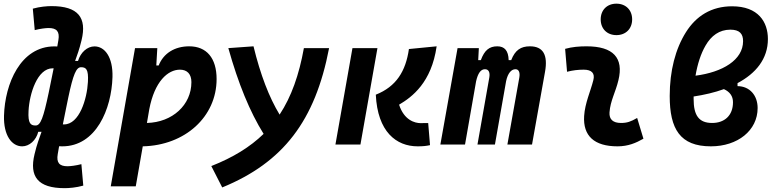

<svg xmlns="http://www.w3.org/2000/svg" viewBox="-20 -776 4144 1031"><path d="M326.7 234.4C350.6 234.4 389.2 231.4 427.2 220.7L417 105.5C387.2 113.3 357.4 116.7 342.3 116.7C298.8 116.7 282.2 97.7 290 51.8L297.4 9.3C303.2 9.8 309.1 9.8 314.5 9.8C496.1 9.8 579.1 -190.9 584 -362.3C586.9 -468.8 543 -526.9 487.3 -526.9C448.7 -526.9 412.6 -494.6 398.9 -448.7H383.3C394.5 -481 405.8 -509.3 418 -560.5C447.3 -681.2 399.9 -743.2 256.8 -743.2C232.9 -743.2 194.3 -740.2 156.2 -729.5L166.5 -614.3C196.3 -622.1 226.1 -625.5 241.2 -625.5C284.7 -625.5 301.3 -606.4 293.5 -560.5L287.6 -526.4C282.2 -526.9 276.9 -526.9 272 -526.9C90.3 -526.9 6.3 -326.2 1.5 -154.8C-1.5 -48.3 43.5 9.8 99.1 9.8C137.7 9.8 173.8 -22.5 185.5 -68.4H203.1C190.9 -32.2 178.7 -3.9 165.5 51.8C136.2 172.4 183.6 234.4 326.7 234.4ZM331.1 -175.8V-175.3C332 -179.7 332.5 -183.6 333.5 -188L346.7 -252.4C373 -377.4 389.6 -415 415 -415C441.4 -415 456.1 -405.3 452.1 -335.9C447.3 -244.6 406.2 -107.9 323.7 -107.9C321.8 -107.9 319.8 -107.9 317.4 -107.9ZM241.7 -279.3C212.9 -142.6 197.8 -102.1 171.4 -102.1C145 -102.1 129.4 -111.8 133.3 -181.2C138.2 -272.5 180.2 -409.2 262.7 -409.2C264.2 -409.2 266.1 -409.2 268.1 -409.2Z M709 224.6 746.6 9.8C973.6 4.9 1143.1 -148.9 1143.1 -351.6C1143.1 -463.9 1089.4 -527.3 996.1 -527.3C918.5 -527.3 857.9 -490.2 832 -424.3H819.3L824.7 -517.6H705.1L574.7 224.6ZM769 -115.7 781.7 -189.9C810.1 -338.4 880.9 -401.9 946.3 -401.9C985.4 -401.9 1007.8 -377.9 1007.8 -335C1007.8 -212.4 905.8 -119.1 769 -115.7Z M1173.3 230.5C1501 96.2 1672.4 -127.4 1747.1 -517.6H1611.8C1585.9 -374 1544.9 -256.8 1481.4 -160.6C1425.3 -252.9 1378.4 -374.5 1341.3 -527.3L1206.1 -517.6C1259.3 -327.6 1321.8 -175.3 1395.5 -57.1C1323.2 13.2 1231.4 69.8 1114.7 115.7Z M2222.7 9.8C2252 9.8 2269.5 7.8 2289.1 3.4L2279.3 -115.2C2270.5 -115.7 2265.6 -115.2 2259.3 -115.2C2254.4 -114.7 2248.5 -114.7 2239.7 -114.7C2207.5 -114.7 2149.9 -130.4 2123 -213.9C2193.4 -255.4 2296.9 -333 2324.7 -527.3L2175.8 -512.7C2158.7 -393.6 2107.9 -311 1998 -267.6C2007.3 -68.4 2107.9 9.8 2222.7 9.8ZM1781.2 0H1915.5L2006.8 -517.6H1872.6Z M2551.3 -517.6H2437L2344.7 0H2477.1L2536.6 -339.8C2546.4 -382.8 2561.5 -404.3 2584 -404.3C2604 -404.3 2612.3 -387.7 2607.4 -359.4L2543.9 0H2637.7L2697.8 -340.8C2707 -383.3 2725.6 -404.3 2748 -404.3C2765.6 -404.3 2773.4 -387.7 2768.6 -359.4L2704.6 0H2836.9L2906.7 -390.6C2922.9 -481 2896.5 -527.3 2825.7 -527.3C2776.9 -527.3 2746.1 -507.3 2725.1 -453.1H2711.4C2710 -504.4 2689 -527.3 2650.4 -527.3C2607.4 -527.3 2581.5 -506.3 2562 -453.1H2547.9Z M3401.4 -142.6C3367.7 -123 3347.2 -115.7 3314.9 -115.7C3272 -115.7 3250.5 -134.8 3252.9 -172.4C3257.3 -234.9 3285.6 -281.2 3300.8 -345.2C3330.1 -465.3 3272.9 -527.3 3129.9 -527.3C3091.3 -527.3 3052.7 -524.4 3014.6 -513.7L3024.9 -390.6C3054.7 -398.4 3084.5 -401.9 3114.3 -401.9C3157.7 -401.9 3175.8 -382.3 3166 -345.2C3151.9 -288.1 3121.1 -222.7 3116.7 -153.3C3109.9 -46.4 3170.9 9.8 3295.9 9.8C3353 9.8 3395 -8.3 3435.1 -31.2ZM3290 -587.4C3340.3 -587.4 3374.5 -621.6 3374.5 -671.9C3374.5 -722.2 3340.3 -756.3 3290 -756.3C3239.7 -756.3 3205.6 -722.2 3205.6 -671.9C3205.6 -621.6 3239.7 -587.4 3290 -587.4Z M3940.4 -329.6C4038.6 -381.8 4103.5 -459.5 4103.5 -566.4C4103.5 -657.7 4052.2 -742.2 3911.1 -742.2C3799.3 -742.2 3717.8 -689.5 3663.6 -603.5C3606.9 -513.7 3576.2 -395.5 3576.2 -260.3C3576.2 -83.5 3631.8 9.8 3797.4 9.8C3940.9 9.8 4048.3 -75.2 4048.3 -195.8C4048.3 -264.2 4005.4 -313 3940.4 -313.5ZM3714.8 -369.6C3725.1 -430.7 3743.2 -487.8 3768.6 -531.2C3798.8 -584 3842.8 -616.7 3901.9 -616.7C3951.2 -616.7 3970.2 -594.7 3970.2 -555.2C3970.2 -453.6 3859.4 -388.2 3714.8 -369.6ZM3867.2 -297.4C3898.9 -283.2 3916 -259.8 3916 -227.1C3916 -154.8 3869.6 -115.7 3804.2 -115.7C3733.4 -115.7 3704.6 -155.3 3704.6 -244.6C3704.6 -249 3704.6 -253.4 3704.6 -257.8C3762.2 -266.6 3817.4 -279.3 3867.2 -297.4Z"/></svg>

Font: Cascadia Code
Style: Bold Italic
Weight: 700
Italic angle: -10°
Monospace: yes
Designer: Aaron Bell
Foundry: Saja Typeworks
Version: Version 2404.023